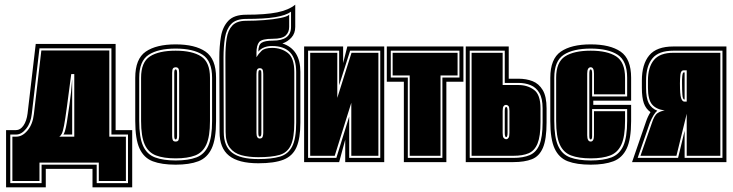

<svg xmlns="http://www.w3.org/2000/svg" viewBox="-20 -694 3139 822"><path d="M6 108V-137H49Q67 -137 80.5 -156.5Q94 -176 98 -208L133 -506H475V-137H546V108H376V29H176V108ZM24 90H158V11H394V90H528V-118H457V-487H149L116 -206Q112 -168 92 -143Q72 -118 49 -118H24ZM33 81V-109H50Q76 -109 98 -135.5Q120 -162 125 -205L157 -478H448V-109H519V81H403V2H149V81ZM234 -109H298V-377H285Q273 -286 266 -233.5Q259 -181 254 -155.5Q249 -130 244.5 -121.5Q240 -113 234 -109ZM251 -118Q254 -120 258 -132.5Q262 -145 266 -169Q270 -196 277.5 -246.5Q285 -297 289 -356V-118Z M732 11Q672 11 634 -3.5Q596 -18 577.5 -58Q559 -98 559 -176V-361Q559 -442 604 -473Q649 -504 732 -504Q815 -504 860 -473Q905 -442 905 -361V-176Q905 -98 886 -58Q867 -18 829 -3.5Q791 11 732 11ZM732 -7Q786 -7 820.5 -20Q855 -33 871.5 -69.5Q888 -106 888 -176V-361Q888 -433 847.5 -459.5Q807 -486 732 -486Q657 -486 616.5 -459.5Q576 -433 576 -361V-176Q576 -106 592.5 -69.5Q609 -33 644 -20Q679 -7 732 -7ZM732 -16Q681 -16 648 -28.5Q615 -41 599.5 -75.5Q584 -110 584 -176V-361Q584 -428 622 -452.5Q660 -477 732 -477Q803 -477 841 -452.5Q879 -428 879 -361V-176Q879 -110 863.5 -75.5Q848 -41 815.5 -28.5Q783 -16 732 -16ZM732 -88Q743 -88 745 -96.5Q747 -105 747 -112V-382Q747 -396 743.5 -401Q740 -406 732 -406Q725 -406 721 -401.5Q717 -397 717 -382V-112Q717 -102 719.5 -95Q722 -88 732 -88ZM732 -97Q726 -97 726 -112V-382Q726 -397 732 -397Q738 -397 738 -382V-112Q738 -97 732 -97Z M1086 5Q1001 5 960.5 -27.5Q920 -60 920 -129L919 -448Q919 -496 926 -537.5Q933 -579 957.5 -605Q982 -631 1034 -631Q1117 -631 1166.5 -641Q1216 -651 1244 -674V-579Q1244 -551 1227.5 -533Q1211 -515 1189 -508Q1266 -483 1266 -386V-169Q1266 -102 1249.5 -64Q1233 -26 1194 -10.5Q1155 5 1086 5ZM1086 -13Q1143 -13 1178.5 -23.5Q1214 -34 1231 -67.5Q1248 -101 1248 -169V-386Q1248 -497 1145 -497Q1106 -497 1086 -473Q1086 -502 1100 -511Q1114 -520 1148 -520Q1226 -520 1226 -579V-644Q1204 -628 1158 -620.5Q1112 -613 1034 -613Q990 -613 969.5 -591Q949 -569 943 -531.5Q937 -494 937 -448L938 -129Q938 -68 973.5 -40.5Q1009 -13 1086 -13ZM1086 -21Q1045 -21 1013.5 -29.5Q982 -38 964 -61.5Q946 -85 946 -129L945 -448Q945 -495 950.5 -530Q956 -565 975 -585Q994 -605 1034 -605Q1072 -605 1111.5 -608Q1151 -611 1180.5 -617Q1210 -623 1218 -631V-579Q1218 -556 1203 -542Q1188 -528 1148 -528Q1101 -528 1089.5 -514Q1078 -500 1078 -468V-449Q1086 -463 1099.5 -476Q1113 -489 1145 -489Q1184 -489 1212 -467.5Q1240 -446 1240 -386V-169Q1240 -104 1225 -72Q1210 -40 1176 -30.5Q1142 -21 1086 -21ZM1092 -101Q1102 -101 1104.5 -108.5Q1107 -116 1107 -125V-377Q1107 -392 1103.5 -397Q1100 -402 1092 -402Q1085 -402 1081.5 -397Q1078 -392 1078 -377V-125Q1078 -101 1092 -101ZM1092 -109Q1086 -109 1086 -125V-377Q1086 -388 1087.5 -391Q1089 -394 1092 -394Q1096 -394 1097.5 -391.5Q1099 -389 1099 -377V-125Q1099 -109 1092 -109Z M1282 0V-495H1449V-424L1467 -495H1625V0H1458V-96L1432 0ZM1299 -18H1420L1475 -195V-18H1608V-477H1479L1432 -329V-477H1299ZM1308 -27V-468H1424V-275L1485 -468H1600V-27H1484V-254L1413 -27Z M1709 0V-344H1636V-495H1964V-344H1891V0ZM1726 -18H1874V-362H1947V-477H1653V-362H1726ZM1734 -27V-371H1661V-468H1939V-371H1866V-27Z M1974 0V-495H2158V-357H2200Q2233 -357 2260 -346.5Q2287 -336 2303.5 -308.5Q2320 -281 2320 -230V-170Q2320 -98 2304.5 -61.5Q2289 -25 2257.5 -12.5Q2226 0 2178 0ZM1991 -18H2178Q2220 -18 2248 -30Q2276 -42 2289.5 -74.5Q2303 -107 2303 -170V-230Q2303 -273 2289 -296.5Q2275 -320 2251.5 -329.5Q2228 -339 2200 -339H2141V-477H1991ZM1999 -27V-468H2132V-330H2200Q2238 -330 2266 -309.5Q2294 -289 2294 -230V-170Q2294 -111 2281.5 -80Q2269 -49 2243.5 -38Q2218 -27 2178 -27ZM2147 -98Q2153 -98 2157 -104Q2161 -108 2161 -125V-219Q2161 -235 2157 -240Q2152 -245 2147 -245Q2140 -245 2136 -239.5Q2132 -234 2132 -219V-125Q2132 -108 2136 -104Q2141 -98 2147 -98ZM2147 -107Q2144 -107 2143 -111Q2141 -115 2141 -125V-219Q2141 -236 2147 -236Q2153 -236 2153 -219V-125Q2153 -115 2151 -111Q2150 -107 2147 -107Z M2509 11Q2449 11 2411 -3.5Q2373 -18 2354.5 -58Q2336 -98 2336 -176V-361Q2336 -442 2381 -473Q2426 -504 2509 -504Q2592 -504 2637 -473Q2682 -442 2682 -361V-263H2520V-245H2682V-176Q2682 -98 2663 -58Q2644 -18 2606 -3.5Q2568 11 2509 11ZM2509 -7Q2563 -7 2597.5 -20Q2632 -33 2648.5 -69.5Q2665 -106 2665 -176V-227H2515V-111Q2515 -97 2509 -97Q2503 -97 2503 -111V-379Q2503 -397 2509 -397Q2515 -397 2515 -379V-281H2665V-361Q2665 -433 2624.5 -459.5Q2584 -486 2509 -486Q2434 -486 2393.5 -459.5Q2353 -433 2353 -361V-176Q2353 -106 2369.5 -69.5Q2386 -33 2421 -20Q2456 -7 2509 -7ZM2509 -16Q2458 -16 2425 -28.5Q2392 -41 2376.5 -75.5Q2361 -110 2361 -176V-361Q2361 -428 2399 -452.5Q2437 -477 2509 -477Q2580 -477 2618 -452.5Q2656 -428 2656 -361V-290H2523V-379Q2523 -406 2509 -406Q2494 -406 2494 -379V-115Q2494 -88 2509 -88Q2523 -88 2523 -115V-218H2656V-176Q2656 -110 2640.5 -75.5Q2625 -41 2592.5 -28.5Q2560 -16 2509 -16Z M2686 0 2746 -174Q2753 -195 2765 -214Q2745 -228 2736.5 -252Q2728 -276 2728 -318V-349Q2728 -419 2759.5 -457Q2791 -495 2863 -495H3090V0ZM2710 -18H2883L2911 -134V-18H3073V-477H2863Q2800 -477 2773 -444Q2746 -411 2746 -349V-318Q2746 -274 2757.5 -252Q2769 -230 2794 -220Q2778 -207 2762 -168ZM2722 -27 2770 -165Q2781 -200 2795 -209.5Q2809 -219 2826 -221Q2789 -226 2771.5 -247Q2754 -268 2754 -318V-349Q2754 -406 2779.5 -437Q2805 -468 2863 -468H3064V-27H2920V-207L2876 -27ZM2910 -259H2920V-393H2907Q2895 -393 2893 -374.5Q2891 -356 2891 -337Q2891 -289 2896 -274Q2901 -259 2910 -259ZM2910 -268Q2903 -268 2901.5 -288.5Q2900 -309 2900 -337Q2900 -345 2900 -353.5Q2900 -362 2901 -369Q2903 -384 2907 -384H2911V-268Z"/></svg>

Font: Alumni Sans Collegiate One
Style: Regular
Weight: 400
Designer: Robert E. Leuschke
Foundry: Robert E. Leuschke
Version: Version 1.100